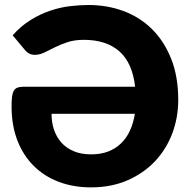

<svg xmlns="http://www.w3.org/2000/svg" viewBox="-20 -760 782 788"><path d="M191.5 -293Q191.5 -257.5 201.8 -227.2Q212 -197 232.2 -174.5Q252.5 -152 283 -139.2Q313.5 -126.5 354.5 -126.5Q393.5 -126.5 424 -138.2Q454.5 -150 477 -171.8Q499.5 -193.5 513.5 -224.2Q527.5 -255 533.5 -293ZM32 -615Q65.5 -653 104.5 -677.2Q143.5 -701.5 184.2 -715.5Q225 -729.5 265.8 -734.5Q306.5 -739.5 343.5 -739.5Q419.5 -739.5 486.5 -714.8Q553.5 -690 603.5 -640.8Q653.5 -591.5 682.5 -518.8Q711.5 -446 711.5 -350Q711.5 -277 686.8 -211.8Q662 -146.5 615.5 -97.5Q569 -48.5 502.8 -19.8Q436.5 9 353.5 9Q281.5 9 221.8 -13.5Q162 -36 118.8 -78.8Q75.5 -121.5 51.5 -183.2Q27.5 -245 27.5 -324Q27.5 -348 29.5 -363.5Q31.5 -379 37 -388Q42.5 -397 52 -400.5Q61.5 -404 76 -404H534.5Q523.5 -502 470 -549.2Q416.5 -596.5 324 -596.5Q286 -596.5 257.2 -587Q228.5 -577.5 205.2 -565.8Q182 -554 162.2 -544.5Q142.5 -535 123 -535Q110 -535 100 -540Q90 -545 83.5 -553.5Z"/></svg>

Font: Lato ExtraBold
Style: Regular
Weight: 800
Designer: Lukasz Dziedzic with Adam Twardoch and Botio Nikoltchev
Foundry: tyPoland Lukasz Dziedzic
Version: Version 2.015; 2015-08-06; http://www.latofonts.com/